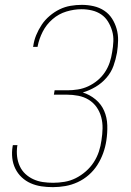

<svg xmlns="http://www.w3.org/2000/svg" viewBox="-20 -763 540 791"><path d="M198 8Q173 8 150 4.5Q127 1 106.5 -8Q86 -17 69.5 -32.5Q53 -48 43 -68.5Q33 -89 30.5 -112.5Q28 -136 32 -160L33 -165H52L51 -161Q48 -139 50.5 -118Q53 -97 61.5 -78.5Q70 -60 84.5 -46.5Q99 -33 117.5 -24.5Q136 -16 156.5 -13Q177 -10 199 -10Q222 -10 246 -14Q270 -18 292 -29Q314 -40 333.5 -57Q353 -74 366.5 -95Q380 -116 387.5 -139Q395 -162 398 -185Q402 -210 402.5 -234Q403 -258 397 -280.5Q391 -303 378 -321.5Q365 -340 345.5 -352Q326 -364 302.5 -368.5Q279 -373 255 -373H202L205 -391H258Q279 -391 301 -394.5Q323 -398 343.5 -407.5Q364 -417 382 -432Q400 -447 412.5 -466Q425 -485 432 -506Q439 -527 442 -548Q446 -570 447 -592.5Q448 -615 442 -635.5Q436 -656 425 -674Q414 -692 397 -703.5Q380 -715 359 -720Q338 -725 316 -725Q285 -725 253.5 -715.5Q222 -706 196.5 -684Q171 -662 156 -632.5Q141 -603 135 -572V-570H116L117 -573Q120 -596 129 -618Q138 -640 151.5 -660.5Q165 -681 184.5 -697.5Q204 -714 225.5 -724.5Q247 -735 270.5 -739Q294 -743 317 -743Q342 -743 366 -737.5Q390 -732 409.5 -719Q429 -706 441.5 -686.5Q454 -667 460.5 -644Q467 -621 466.5 -596Q466 -571 462 -546Q457 -518 447.5 -491.5Q438 -465 418.5 -442.5Q399 -420 373.5 -405Q348 -390 321 -382Q350 -373 373.5 -353.5Q397 -334 409 -306.5Q421 -279 422 -247Q423 -215 418 -183Q414 -157 405 -132Q396 -107 381.5 -84Q367 -61 346 -42.5Q325 -24 300 -12.5Q275 -1 249 3.5Q223 8 198 8Z"/></svg>

Font: Iosevka Term Curly Thin
Style: Italic
Weight: 100
Italic angle: -9°
Designer: Belleve Invis
Foundry: Belleve Invis
Version: Version 32.3.0